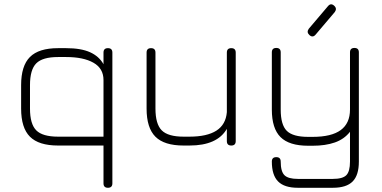

<svg xmlns="http://www.w3.org/2000/svg" viewBox="-20 -689 1809 909"><path d="M491 200Q470 200 470 179V0H255Q163.5 0 121.8 -41.8Q80 -83.5 80 -175V-286Q80 -377.5 121.8 -419.2Q163.5 -461 255 -461H293Q363.5 -461 406.2 -441.8Q449 -422.5 470 -385V-440Q470 -461 491 -461Q512 -461 512 -440V179Q512 200 491 200ZM255 -42H470V-310Q470 -365 422.5 -392Q375 -419 293 -419H255Q181.5 -419 151.8 -389.2Q122 -359.5 122 -286V-175Q122 -101.5 151.8 -71.8Q181.5 -42 255 -42Z M1075 -461Q1096 -461 1096 -440V-21Q1096 0 1075 0Q1054 0 1054 -21V-79Q1008.5 0 877 0H849Q757.5 0 715.8 -41.8Q674 -83.5 674 -175V-440Q674 -461 695 -461Q716 -461 716 -440V-175Q716 -101.5 745.8 -71.8Q775.5 -42 849 -42H877Q960 -42 1004.5 -70.5Q1049 -99 1054 -158V-440Q1054 -461 1075 -461Z M1445 -523Q1430 -536.5 1442 -553L1532 -659Q1546 -676.5 1562 -662Q1577 -648.5 1565 -632L1475 -526Q1461 -508.5 1445 -523ZM1390 200Q1326.5 200 1296.8 170.2Q1267 140.5 1267 76Q1267 55 1288 55Q1309 55 1309 76Q1309 123 1326.8 140.5Q1344.5 158 1390 158H1556Q1602 158 1619.5 140.5Q1637 123 1637 76V-65Q1609.5 -30 1565.2 -14.5Q1521 1 1460 1H1439Q1349 1 1308 -40Q1267 -81 1267 -170V-441Q1267 -462 1288 -462Q1309 -462 1309 -441V-170Q1309 -98 1337.8 -69.5Q1366.5 -41 1439 -41H1460Q1549.5 -41 1593.2 -73.2Q1637 -105.5 1637 -170V-441Q1637 -462 1658 -462Q1679 -462 1679 -441V76Q1679 140.5 1649.5 170.2Q1620 200 1556 200Z"/></svg>

Font: Jura Light Light
Style: Regular
Weight: 300
Version: Version 5.106